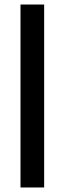

<svg xmlns="http://www.w3.org/2000/svg" viewBox="-20 -828 286 848"><path d="M70.5 0V-808H175V0Z"/></svg>

Font: Encode Sans Md
Style: Regular
Weight: 500
Designer: Multiple Designers
Foundry: Impallari Type
Version: Version 3.002; ttfautohint (v1.8.3) -l 8 -r 50 -G 200 -x 14 